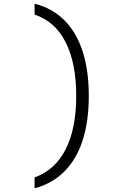

<svg xmlns="http://www.w3.org/2000/svg" viewBox="-20 -899 740 1038"><path d="M167 -820V-879Q262 -855 327.5 -790Q393 -725 426.5 -622Q460 -519 460 -380Q460 -242 426.5 -139.5Q393 -37 327.5 28.5Q262 94 167 119V60Q277 21 334.5 -91Q392 -203 392 -380Q392 -559 334.5 -671.5Q277 -784 167 -820Z"/></svg>

Font: Martian Mono SemiExpanded ExtraLight
Style: Regular
Weight: 250
Monospace: yes
Version: Version 0.930